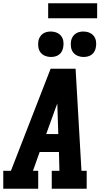

<svg xmlns="http://www.w3.org/2000/svg" viewBox="-21 -1156 641 1176"><path d="M-1 0V-110H46L289 -735H442L478 -110H510V0H296V-110H343L340 -225H222L181 -110H213V0ZM262 -335H336L331 -490Q331 -498 330.5 -506Q330 -514 330 -522Q327 -514 324 -506Q321 -498 318 -490ZM490 -807Q472 -807 455 -814Q438 -821 427.5 -834.5Q417 -848 414 -866.5Q411 -885 414 -904Q416 -917 423 -929Q430 -941 441 -949Q452 -957 465 -960Q478 -963 490 -963Q509 -963 526 -956Q543 -949 553.5 -935.5Q564 -922 567 -903.5Q570 -885 566 -866Q564 -853 557.5 -841Q551 -829 540 -821Q529 -813 516 -810Q503 -807 490 -807ZM290 -807Q272 -807 255 -814Q238 -821 227.5 -834.5Q217 -848 214 -866.5Q211 -885 214 -904Q216 -917 223 -929Q230 -941 241 -949Q252 -957 265 -960Q278 -963 290 -963Q309 -963 326 -956Q343 -949 353.5 -935.5Q364 -922 367 -903.5Q370 -885 366 -866Q364 -853 357.5 -841Q351 -829 340 -821Q329 -813 316 -810Q303 -807 290 -807ZM574 -1044H274V-1136H574Z"/></svg>

Font: Iosevka Slab XBdEx
Style: Italic
Weight: 800
Width: 7
Italic angle: -9°
Monospace: yes
Designer: Belleve Invis
Foundry: Belleve Invis
Version: Version 11.1.1; ttfautohint (v1.8.3)